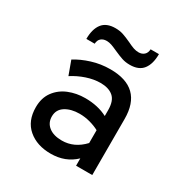

<svg xmlns="http://www.w3.org/2000/svg" viewBox="-169 -853 955 997"><g transform="rotate(30 308.0 -354.5)"><path d="M85 -159Q85 -215 113 -253Q141 -291 186.5 -309.5Q232 -328 285 -328Q361 -328 418 -298V-333Q418 -389 390.5 -412.5Q363 -436 314 -436Q274 -436 231 -421.5Q188 -407 151 -383L121 -465Q160 -490 213 -506.5Q266 -523 323 -523Q515 -523 515 -336V0H418V-44Q360 12 272 12Q189 12 137 -32.5Q85 -77 85 -159ZM418 -136V-213Q394 -226 363 -234.5Q332 -243 300 -243Q249 -243 215 -221.5Q181 -200 181 -159Q181 -121 209.5 -98.5Q238 -76 288 -76Q362 -76 418 -136ZM300 -620Q276 -631 261.5 -636Q247 -641 232 -641Q212 -641 199 -630Q186 -619 185 -597H135Q135 -656 160 -688.5Q185 -721 239 -721Q265 -721 286 -714Q307 -707 337 -693Q359 -682 374 -677Q389 -672 404 -672Q424 -672 437 -683.5Q450 -695 451 -717H501Q501 -658 476 -625.5Q451 -593 397 -593Q371 -593 350 -600Q329 -607 300 -620Z"/></g></svg>

Font: Overpass Mono Light
Style: Bold
Weight: 600
Monospace: yes
Designer: Delve Withrington, Dave Bailey
Foundry: Delve Fonts
Version: Version 1.000;DELV;Overpass